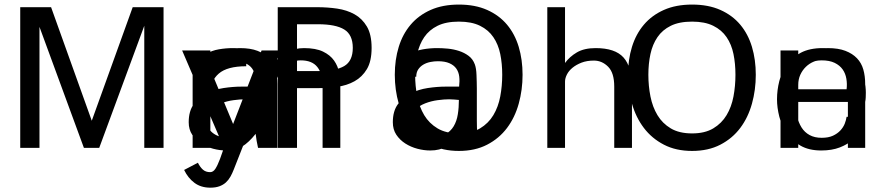

<svg xmlns="http://www.w3.org/2000/svg" viewBox="-20 -660 3885 857"><path d="M624 0V-544.9L422.9 0H354.5L156.2 -540V0H70.3V-627.9H208L389.6 -121.1L572.3 -627.9H710V0Z M1023.4 96.7Q1016.6 114.3 1008.3 128.9Q1000 143.6 988.3 154.3Q976.6 165 959.5 171.4Q942.4 177.7 918.9 177.7Q877 177.7 848.1 156.2Q819.3 134.8 801.8 98.6L863.3 66.4Q873 85.9 885.7 97.2Q898.4 108.4 918 108.4Q931.6 108.4 941.4 93.3Q951.2 78.1 961.9 49.8L979.5 0L793 -434.6H883.8L1020.5 -106.4L1147.5 -434.6H1232.4Z M1131.8 0Q1127.9 -16.6 1125.5 -31.2Q1123 -45.9 1121.1 -62.5Q1090.8 -24.4 1061.5 -6.3Q1032.2 11.7 989.3 11.7Q960.9 11.7 931.6 3.9Q902.3 -3.9 877.9 -19.5Q853.5 -35.2 837.9 -58.6Q822.3 -82 822.3 -114.3Q822.3 -164.1 844.7 -194.8Q867.2 -225.6 901.9 -243.2Q936.5 -260.7 978.5 -267.1Q1020.5 -273.4 1058.6 -273.4H1118.2Q1121.1 -297.9 1118.7 -318.4Q1116.2 -338.9 1105.5 -354Q1094.7 -369.1 1074.7 -377.9Q1054.7 -386.7 1023.4 -386.7Q1006.8 -386.7 989.7 -383.3Q972.7 -379.9 958.5 -371.6Q944.3 -363.3 935.5 -350.1Q926.8 -336.9 926.8 -317.4H845.7Q845.7 -355.5 860.8 -380.4Q876 -405.3 900.9 -419.9Q925.8 -434.6 957 -439.9Q988.3 -445.3 1020.5 -445.3Q1042 -445.3 1067.9 -442.9Q1093.8 -440.4 1117.7 -432.6Q1141.6 -424.8 1160.6 -410.6Q1179.7 -396.5 1188.5 -372.1Q1191.4 -364.3 1193.4 -352.1Q1195.3 -339.8 1195.8 -325.2Q1196.3 -310.5 1196.8 -294.4Q1197.3 -278.3 1197.3 -264.6V-122.1Q1197.3 -107.4 1197.8 -89.8Q1198.2 -72.3 1199.7 -55.2Q1201.2 -38.1 1203.1 -23.4Q1205.1 -8.8 1209 0ZM1117.2 -213.9Q1109.4 -214.8 1095.7 -215.8Q1082 -216.8 1073.2 -216.8Q1051.8 -216.8 1022.5 -212.9Q993.2 -209 966.8 -198.7Q940.4 -188.5 921.9 -170.4Q903.3 -152.3 903.3 -124Q903.3 -87.9 928.7 -67.4Q954.1 -46.9 989.3 -46.9Q1030.3 -46.9 1055.2 -60.1Q1080.1 -73.2 1093.8 -96.2Q1107.4 -119.1 1112.3 -149.4Q1117.2 -179.7 1117.2 -213.9Z M1140.6 0V-288.1Q1140.6 -309.6 1131.8 -329.1Q1123 -348.6 1108.4 -362.8Q1093.8 -377 1074.2 -385.3Q1054.7 -393.6 1033.2 -393.6Q1009.8 -393.6 989.3 -385.3Q968.8 -377 953.1 -361.8Q937.5 -346.7 928.2 -326.2Q918.9 -305.7 918.9 -281.2V0H839.8V-434.6H918.9V-378.9Q938.5 -406.2 968.3 -425.8Q998 -445.3 1050.8 -445.3Q1097.7 -445.3 1129.4 -433.1Q1161.1 -420.9 1181.2 -399.9Q1201.2 -378.9 1209.5 -349.6Q1217.8 -320.3 1217.8 -285.2V0Z M1419.9 0V-281.2Q1419.9 -331.1 1396.5 -360.8Q1373 -390.6 1322.3 -390.6Q1298.8 -390.6 1278.3 -379.9Q1257.8 -369.1 1242.7 -353Q1227.5 -336.9 1219.2 -317.9Q1210.9 -298.8 1210.9 -281.2V0H1131.8V-281.2Q1131.8 -301.8 1125 -321.8Q1118.2 -341.8 1106 -356.9Q1093.8 -372.1 1075.7 -381.3Q1057.6 -390.6 1036.1 -390.6Q1010.7 -390.6 989.3 -379.9Q967.8 -369.1 952.1 -353Q936.5 -336.9 927.7 -317.4Q918.9 -297.9 918.9 -281.2V0H839.8V-434.6H918.9V-375Q942.4 -406.2 973.6 -425.8Q1004.9 -445.3 1047.9 -445.3Q1079.1 -445.3 1102.1 -440.4Q1125 -435.5 1142.1 -426.3Q1159.2 -417 1171.9 -402.3Q1184.6 -387.7 1196.3 -369.1Q1225.6 -410.2 1260.7 -427.7Q1295.9 -445.3 1336.9 -445.3Q1389.6 -445.3 1421.9 -429.7Q1454.1 -414.1 1471.2 -389.6Q1488.3 -365.2 1493.7 -336.4Q1499 -307.6 1499 -281.2V0Z M1131.8 0Q1127.9 -16.6 1125.5 -31.2Q1123 -45.9 1121.1 -62.5Q1090.8 -24.4 1061.5 -6.3Q1032.2 11.7 989.3 11.7Q960.9 11.7 931.6 3.9Q902.3 -3.9 877.9 -19.5Q853.5 -35.2 837.9 -58.6Q822.3 -82 822.3 -114.3Q822.3 -164.1 844.7 -194.8Q867.2 -225.6 901.9 -243.2Q936.5 -260.7 978.5 -267.1Q1020.5 -273.4 1058.6 -273.4H1118.2Q1121.1 -297.9 1118.7 -318.4Q1116.2 -338.9 1105.5 -354Q1094.7 -369.1 1074.7 -377.9Q1054.7 -386.7 1023.4 -386.7Q1006.8 -386.7 989.7 -383.3Q972.7 -379.9 958.5 -371.6Q944.3 -363.3 935.5 -350.1Q926.8 -336.9 926.8 -317.4H845.7Q845.7 -355.5 860.8 -380.4Q876 -405.3 900.9 -419.9Q925.8 -434.6 957 -439.9Q988.3 -445.3 1020.5 -445.3Q1042 -445.3 1067.9 -442.9Q1093.8 -440.4 1117.7 -432.6Q1141.6 -424.8 1160.6 -410.6Q1179.7 -396.5 1188.5 -372.1Q1191.4 -364.3 1193.4 -352.1Q1195.3 -339.8 1195.8 -325.2Q1196.3 -310.5 1196.8 -294.4Q1197.3 -278.3 1197.3 -264.6V-122.1Q1197.3 -107.4 1197.8 -89.8Q1198.2 -72.3 1199.7 -55.2Q1201.2 -38.1 1203.1 -23.4Q1205.1 -8.8 1209 0ZM1117.2 -213.9Q1109.4 -214.8 1095.7 -215.8Q1082 -216.8 1073.2 -216.8Q1051.8 -216.8 1022.5 -212.9Q993.2 -209 966.8 -198.7Q940.4 -188.5 921.9 -170.4Q903.3 -152.3 903.3 -124Q903.3 -87.9 928.7 -67.4Q954.1 -46.9 989.3 -46.9Q1030.3 -46.9 1055.2 -60.1Q1080.1 -73.2 1093.8 -96.2Q1107.4 -119.1 1112.3 -149.4Q1117.2 -179.7 1117.2 -213.9Z M1079.1 -364.3Q994.1 -364.3 956.5 -331.5Q918.9 -298.8 918.9 -243.2V0H839.8V-434.6H918.9V-375Q927.7 -389.6 938 -400.4Q948.2 -411.1 965.8 -418.9Q983.4 -426.8 1010.3 -430.7Q1037.1 -434.6 1079.1 -434.6V-364.3Z M1638.7 -446.3Q1638.7 -386.7 1617.7 -351.6Q1596.7 -316.4 1562.5 -297.4Q1528.3 -278.3 1484.9 -272.5Q1441.4 -266.6 1396.5 -266.6H1305.7V0H1219.7V-627.9H1396.5Q1441.4 -627.9 1484.9 -621.6Q1528.3 -615.2 1562.5 -596.2Q1596.7 -577.1 1617.7 -541.5Q1638.7 -505.9 1638.7 -446.3ZM1554.7 -446.3Q1554.7 -504.9 1516.6 -528.3Q1478.5 -551.8 1399.4 -551.8H1305.7V-342.8H1399.4Q1478.5 -342.8 1516.6 -365.2Q1554.7 -387.7 1554.7 -446.3Z M2043 0Q2039.1 -16.6 2036.6 -31.2Q2034.2 -45.9 2032.2 -62.5Q2002 -24.4 1972.7 -6.3Q1943.4 11.7 1900.4 11.7Q1872.1 11.7 1842.8 3.9Q1813.5 -3.9 1789.1 -19.5Q1764.6 -35.2 1749 -58.6Q1733.4 -82 1733.4 -114.3Q1733.4 -164.1 1755.9 -194.8Q1778.3 -225.6 1813 -243.2Q1847.7 -260.7 1889.6 -267.1Q1931.6 -273.4 1969.7 -273.4H2029.3Q2032.2 -297.9 2029.8 -318.4Q2027.3 -338.9 2016.6 -354Q2005.9 -369.1 1985.8 -377.9Q1965.8 -386.7 1934.6 -386.7Q1918 -386.7 1900.9 -383.3Q1883.8 -379.9 1869.6 -371.6Q1855.5 -363.3 1846.7 -350.1Q1837.9 -336.9 1837.9 -317.4H1756.8Q1756.8 -355.5 1772 -380.4Q1787.1 -405.3 1812 -419.9Q1836.9 -434.6 1868.2 -439.9Q1899.4 -445.3 1931.6 -445.3Q1953.1 -445.3 1979 -442.9Q2004.9 -440.4 2028.8 -432.6Q2052.7 -424.8 2071.8 -410.6Q2090.8 -396.5 2099.6 -372.1Q2102.5 -364.3 2104.5 -352.1Q2106.4 -339.8 2106.9 -325.2Q2107.4 -310.5 2107.9 -294.4Q2108.4 -278.3 2108.4 -264.6V-122.1Q2108.4 -107.4 2108.9 -89.8Q2109.4 -72.3 2110.8 -55.2Q2112.3 -38.1 2114.3 -23.4Q2116.2 -8.8 2120.1 0ZM2028.3 -213.9Q2020.5 -214.8 2006.8 -215.8Q1993.2 -216.8 1984.4 -216.8Q1962.9 -216.8 1933.6 -212.9Q1904.3 -209 1877.9 -198.7Q1851.6 -188.5 1833 -170.4Q1814.5 -152.3 1814.5 -124Q1814.5 -87.9 1839.8 -67.4Q1865.2 -46.9 1900.4 -46.9Q1941.4 -46.9 1966.3 -60.1Q1991.2 -73.2 2004.9 -96.2Q2018.6 -119.1 2023.4 -149.4Q2028.3 -179.7 2028.3 -213.9Z M2312.5 -326.2Q2312.5 -258.8 2295.4 -197.3Q2278.3 -135.7 2243.2 -88.9Q2208 -42 2154.3 -14.2Q2100.6 13.7 2028.3 13.7Q1956.1 13.7 1902.3 -14.2Q1848.6 -42 1813 -88.9Q1777.3 -135.7 1759.8 -197.3Q1742.2 -258.8 1742.2 -326.2Q1742.2 -393.6 1759.8 -450.7Q1777.3 -507.8 1813 -549.8Q1848.6 -591.8 1902.3 -615.7Q1956.1 -639.6 2028.3 -639.6Q2100.6 -639.6 2154.3 -615.7Q2208 -591.8 2243.2 -549.8Q2278.3 -507.8 2295.4 -450.7Q2312.5 -393.6 2312.5 -326.2ZM2221.7 -326.2Q2221.7 -376 2212.9 -418.9Q2204.1 -461.9 2182.1 -494.1Q2160.2 -526.4 2122.6 -544.9Q2085 -563.5 2028.3 -563.5Q1970.7 -563.5 1933.1 -544.9Q1895.5 -526.4 1873.5 -494.1Q1851.6 -461.9 1842.3 -418.9Q1833 -376 1833 -326.2Q1833 -276.4 1842.3 -229.5Q1851.6 -182.6 1873.5 -146Q1895.5 -109.4 1933.1 -86.9Q1970.7 -64.5 2028.3 -64.5Q2085 -64.5 2122.6 -86.9Q2160.2 -109.4 2182.1 -146Q2204.1 -182.6 2212.9 -229.5Q2221.7 -276.4 2221.7 -326.2Z M2721.7 0V-273.4Q2721.7 -335 2694.3 -362.3Q2667 -389.6 2630.9 -389.6Q2599.6 -389.6 2575.7 -380.4Q2551.8 -371.1 2535.2 -357.4Q2518.6 -343.8 2510.3 -327.1Q2502 -310.5 2502 -295.9V0H2422.9V-627.9H2502V-378.9Q2522.5 -407.2 2555.2 -426.3Q2587.9 -445.3 2638.7 -445.3Q2725.6 -445.3 2763.2 -403.3Q2800.8 -361.3 2800.8 -269.5V0Z M3353.5 -326.2Q3353.5 -258.8 3336.4 -197.3Q3319.3 -135.7 3284.2 -88.9Q3249 -42 3195.3 -14.2Q3141.6 13.7 3069.3 13.7Q2997.1 13.7 2943.4 -14.2Q2889.6 -42 2854 -88.9Q2818.4 -135.7 2800.8 -197.3Q2783.2 -258.8 2783.2 -326.2Q2783.2 -393.6 2800.8 -450.7Q2818.4 -507.8 2854 -549.8Q2889.6 -591.8 2943.4 -615.7Q2997.1 -639.6 3069.3 -639.6Q3141.6 -639.6 3195.3 -615.7Q3249 -591.8 3284.2 -549.8Q3319.3 -507.8 3336.4 -450.7Q3353.5 -393.6 3353.5 -326.2ZM3262.7 -326.2Q3262.7 -376 3253.9 -418.9Q3245.1 -461.9 3223.1 -494.1Q3201.2 -526.4 3163.6 -544.9Q3126 -563.5 3069.3 -563.5Q3011.7 -563.5 2974.1 -544.9Q2936.5 -526.4 2914.6 -494.1Q2892.6 -461.9 2883.3 -418.9Q2874 -376 2874 -326.2Q2874 -276.4 2883.3 -229.5Q2892.6 -182.6 2914.6 -146Q2936.5 -109.4 2974.1 -86.9Q3011.7 -64.5 3069.3 -64.5Q3126 -64.5 3163.6 -86.9Q3201.2 -109.4 3223.1 -146Q3245.1 -182.6 3253.9 -229.5Q3262.7 -276.4 3262.7 -326.2Z M3764.6 0V-288.1Q3764.6 -309.6 3755.9 -329.1Q3747.1 -348.6 3732.4 -362.8Q3717.8 -377 3698.2 -385.3Q3678.7 -393.6 3657.2 -393.6Q3633.8 -393.6 3613.3 -385.3Q3592.8 -377 3577.1 -361.8Q3561.5 -346.7 3552.2 -326.2Q3543 -305.7 3543 -281.2V0H3463.9V-434.6H3543V-378.9Q3562.5 -406.2 3592.3 -425.8Q3622.1 -445.3 3674.8 -445.3Q3721.7 -445.3 3753.4 -433.1Q3785.2 -420.9 3805.2 -399.9Q3825.2 -378.9 3833.5 -349.6Q3841.8 -320.3 3841.8 -285.2V0Z M3841.8 -138.7Q3836.9 -112.3 3823.7 -85.4Q3810.5 -58.6 3787.1 -37.1Q3763.7 -15.6 3728.5 -2Q3693.4 11.7 3645.5 11.7Q3590.8 11.7 3553.2 -9.8Q3515.6 -31.2 3492.2 -64.9Q3468.8 -98.6 3458.5 -139.2Q3448.2 -179.7 3448.2 -216.8Q3448.2 -257.8 3458.5 -298.3Q3468.8 -338.9 3492.2 -371.6Q3515.6 -404.3 3554.7 -424.8Q3593.8 -445.3 3651.4 -445.3Q3714.8 -445.3 3752.9 -423.8Q3791 -402.3 3811.5 -371.6Q3832 -340.8 3838.4 -306.2Q3844.7 -271.5 3844.7 -246.1Q3844.7 -236.3 3844.2 -225.6Q3843.8 -214.8 3841.8 -205.1H3531.2Q3531.2 -170.9 3537.6 -142.1Q3543.9 -113.3 3557.6 -91.3Q3571.3 -69.3 3593.8 -57.1Q3616.2 -44.9 3647.5 -44.9Q3677.7 -44.9 3697.8 -54.2Q3717.8 -63.5 3731 -77.6Q3744.1 -91.8 3750.5 -107.9Q3756.8 -124 3758.8 -138.7ZM3758.8 -261.7Q3761.7 -285.2 3757.8 -308.6Q3753.9 -332 3741.2 -350.1Q3728.5 -368.2 3705.6 -379.4Q3682.6 -390.6 3647.5 -390.6Q3615.2 -390.6 3594.2 -377.4Q3573.2 -364.3 3560.1 -344.7Q3546.9 -325.2 3540.5 -302.7Q3534.2 -280.3 3531.2 -261.7Z"/></svg>

Font: Myanmar PaOh One
Style: Regular
Weight: 400
Designer: Debbi Hosken
Foundry: SIL
Version: Version 2.8